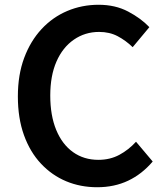

<svg xmlns="http://www.w3.org/2000/svg" viewBox="-20 -772 691 806"><path d="M388 14Q318 14 258 -11Q198 -36 152 -85Q106 -134 80.5 -205Q55 -276 55 -367Q55 -458 81.5 -529Q108 -600 154.5 -650Q201 -700 262.5 -726Q324 -752 394 -752Q464 -752 518 -723.5Q572 -695 607 -658L537 -574Q508 -602 474 -620Q440 -638 396 -638Q337 -638 290 -605.5Q243 -573 217 -513.5Q191 -454 191 -371Q191 -287 216 -226.5Q241 -166 286.5 -133.5Q332 -101 393 -101Q442 -101 481 -122Q520 -143 551 -177L621 -94Q576 -41 518 -13.5Q460 14 388 14Z"/></svg>

Font: Noto Sans JP Thin SemiBold
Style: Regular
Weight: 600
Version: Version 2.004-H2;hotconv 1.0.118;makeotfexe 2.5.65603